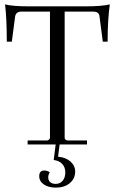

<svg xmlns="http://www.w3.org/2000/svg" viewBox="-20 -659 523 876"><path d="M368 -630Q445 -630 481 -639Q471 -568 471 -469H449L434 -584Q432 -606 406 -606H275V-30Q275 -25 279.5 -21.5Q284 -18 290 -18H377V0H252L245 56Q280 59 301.5 78Q323 97 323 124Q323 156 298.5 176.5Q274 197 235 197Q201 197 180 182.5Q159 168 159 145Q159 119 182 119Q196 119 207 127Q200 139 200 150Q200 164 209 172Q218 180 234 180Q254 180 266 165.5Q278 151 278 128Q278 104 264 89Q250 74 225 71L234 0H106V-18H194Q199 -18 203.5 -22Q208 -26 208 -30V-606H77Q53 -606 49 -584L34 -469H11Q11 -574 3 -639Q37 -630 115 -630Z"/></svg>

Font: Arapey Thin
Style: Regular
Weight: 100
Designer: Eduardo Rodriguez Tunni
Foundry: Eduardo Rodriguez Tunni
Version: Version 4.000;hotconv 1.0.109;makeotfexe 2.5.65596